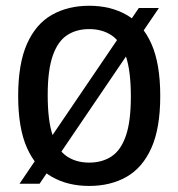

<svg xmlns="http://www.w3.org/2000/svg" viewBox="-20 -622 604 650"><path d="M114 0H46L450 -595H518ZM282 7.5Q210 7.5 155.8 -23.2Q101.5 -54 71.5 -121Q41.5 -188 41.5 -297Q41.5 -406.5 71.5 -473.8Q101.5 -541 155.8 -571.8Q210 -602.5 282 -602.5Q354 -602.5 408.2 -571.8Q462.5 -541 492.5 -473.8Q522.5 -406.5 522.5 -297Q522.5 -188 492.5 -121Q462.5 -54 408.2 -23.2Q354 7.5 282 7.5ZM282 -71.5Q325.5 -71.5 357.2 -92.2Q389 -113 406 -161.8Q423 -210.5 423 -295Q423 -382 406 -432Q389 -482 357.2 -502.8Q325.5 -523.5 282 -523.5Q238.5 -523.5 207 -502.8Q175.5 -482 158.5 -433.2Q141.5 -384.5 141.5 -300Q141.5 -213 158.5 -163Q175.5 -113 207 -92.2Q238.5 -71.5 282 -71.5Z"/></svg>

Font: Encode Sans SC Condensed Medium
Style: Regular
Weight: 500
Width: 3
Designer: Multiple Designers
Foundry: Impallari Type
Version: Version 3.002